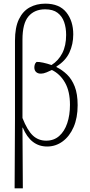

<svg xmlns="http://www.w3.org/2000/svg" viewBox="-20 -792 492 1051"><path d="M60 239 62 -142V-569Q62 -642 83.5 -686.5Q105 -731 142.5 -751.5Q180 -772 228 -772Q305 -772 343 -724.5Q381 -677 381 -604Q381 -550 360 -504.5Q339 -459 289 -428V-425Q321 -409 347 -384Q373 -359 389 -318.5Q405 -278 405 -216Q405 -147 383 -96.5Q361 -46 323 -18Q285 10 238 10Q148 10 105 -93H103L105 239ZM233 -22Q275 -22 304 -47.5Q333 -73 348 -117.5Q363 -162 363 -218Q363 -292 336 -339.5Q309 -387 264 -409Q252 -403 235 -396Q218 -389 206 -389Q189 -388 178.5 -397Q168 -406 168 -423Q168 -429 170 -437.5Q172 -446 180 -453Q193 -454 216 -449Q239 -444 262 -436Q300 -460 321 -501Q342 -542 342 -601Q342 -640 331 -671.5Q320 -703 295 -722Q270 -741 227 -741Q169 -741 136 -702.5Q103 -664 103 -575V-146Q130 -78 160 -50Q190 -22 233 -22Z"/></svg>

Font: Noto Serif Condensed ExtraLight
Style: Regular
Weight: 200
Width: 3
Designer: Monotype Design Team
Foundry: Monotype Imaging Inc.
Version: Version 2.013; ttfautohint (v1.8.4.7-5d5b)